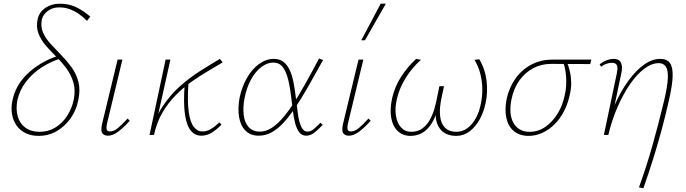

<svg xmlns="http://www.w3.org/2000/svg" viewBox="-20 -731 3718 1040"><path d="M189 5Q149 5 118.5 -10Q88 -25 69.5 -51.5Q51 -78 45 -113.5Q39 -149 48 -190Q56 -226 72.5 -257.5Q89 -289 114 -316Q139 -343 169 -365Q199 -387 232.5 -403.5Q266 -420 301 -430L308 -414Q253 -397 203.5 -364.5Q154 -332 120 -287Q86 -242 74 -188Q65 -139 76 -100.5Q87 -62 117.5 -39.5Q148 -17 194 -17Q242 -17 279.5 -40Q317 -63 343 -102.5Q369 -142 379 -189Q390 -243 377.5 -284.5Q365 -326 340 -360Q315 -394 284 -424.5Q253 -455 227 -485.5Q201 -516 188 -550.5Q175 -585 184 -628Q193 -666 226 -688.5Q259 -711 304 -711Q353 -711 392.5 -692Q432 -673 469 -641L451 -618Q430 -640 406.5 -656Q383 -672 357 -681.5Q331 -691 300 -691Q264 -691 238.5 -671.5Q213 -652 207 -626Q199 -587 213 -555Q227 -523 254 -493.5Q281 -464 311 -433.5Q341 -403 367 -367.5Q393 -332 404.5 -288.5Q416 -245 404 -188Q393 -133 362 -89.5Q331 -46 287 -20.5Q243 5 189 5Z M565 4Q550 4 540.5 -3Q531 -10 529.5 -23Q528 -36 532 -56L617 -408H643L559 -59Q555 -40 558 -29.5Q561 -19 576 -19Q597 -19 620 -38.5Q643 -58 671 -89L683 -77Q650 -40 620.5 -18Q591 4 565 4Z M799 0Q817 -87 858.5 -151Q900 -215 954 -263Q1008 -311 1065 -347Q1122 -383 1171 -412L1186 -393Q1150 -371 1106 -345.5Q1062 -320 1017 -288Q972 -256 931 -214.5Q890 -173 859.5 -120.5Q829 -68 814 0ZM790 0 877 -408H903L812 0ZM1070 4Q1037 4 1014 -23Q991 -50 982 -110Q973 -170 980 -270L1001 -285Q994 -185 1002 -127Q1010 -69 1029.5 -44Q1049 -19 1076 -19Q1098 -19 1116.5 -29Q1135 -39 1148.5 -50.5Q1162 -62 1168 -68L1180 -56Q1157 -32 1129.5 -14Q1102 4 1070 4Z M1382 4Q1337 4 1310 -23Q1283 -50 1275 -97Q1267 -144 1278 -203Q1291 -263 1318.5 -310.5Q1346 -358 1384 -385Q1422 -412 1463 -412Q1495 -412 1515.5 -396Q1536 -380 1549 -352Q1562 -324 1569.5 -286.5Q1577 -249 1582 -206Q1588 -159 1593.5 -115.5Q1599 -72 1611.5 -45Q1624 -18 1645 -18Q1664 -18 1681.5 -33.5Q1699 -49 1716 -66L1728 -55Q1709 -34 1686 -15Q1663 4 1638 4Q1615 4 1601 -14.5Q1587 -33 1579 -63Q1571 -93 1566.5 -129.5Q1562 -166 1558 -200Q1552 -254 1541.5 -297.5Q1531 -341 1512.5 -366.5Q1494 -392 1459 -392Q1427 -392 1395 -367.5Q1363 -343 1339.5 -300Q1316 -257 1305 -201Q1295 -151 1300 -109Q1305 -67 1327 -42.5Q1349 -18 1388 -18Q1416 -18 1444.5 -34Q1473 -50 1502.5 -82Q1532 -114 1564 -162Q1596 -210 1631.5 -273Q1667 -336 1708 -414L1730 -406Q1687 -328 1650.5 -264Q1614 -200 1580.5 -150Q1547 -100 1515.5 -66Q1484 -32 1451 -14Q1418 4 1382 4Z M1870 4Q1855 4 1845.5 -3Q1836 -10 1834.5 -23Q1833 -36 1837 -56L1922 -408H1948L1864 -59Q1860 -40 1863 -29.5Q1866 -19 1881 -19Q1902 -19 1925 -38.5Q1948 -58 1976 -89L1988 -77Q1955 -40 1925.5 -18Q1896 4 1870 4ZM1937 -513 2042 -711H2070L1957 -513Z M2203 5Q2162 5 2134.5 -21Q2107 -47 2099 -93Q2091 -139 2104 -199Q2118 -261 2152.5 -315Q2187 -369 2234 -412L2260 -407Q2211 -363 2177.5 -309Q2144 -255 2130 -196Q2118 -145 2124.5 -104.5Q2131 -64 2152.5 -40.5Q2174 -17 2207 -17Q2243 -17 2268 -35.5Q2293 -54 2309 -83.5Q2325 -113 2334 -145.5Q2343 -178 2348 -205L2360 -264H2385L2372 -203Q2359 -143 2364 -101.5Q2369 -60 2391.5 -38.5Q2414 -17 2452 -17Q2485 -17 2512 -37Q2539 -57 2558 -92Q2577 -127 2585 -171Q2593 -209 2592.5 -249.5Q2592 -290 2582 -330.5Q2572 -371 2550 -407L2576 -410Q2608 -357 2615.5 -293.5Q2623 -230 2610 -172Q2600 -123 2577.5 -83Q2555 -43 2523 -19Q2491 5 2452 5Q2391 5 2362 -35Q2333 -75 2342 -143L2352 -142Q2330 -67 2293 -31Q2256 5 2203 5Z M2843 5Q2795 5 2764 -20.5Q2733 -46 2723 -91Q2713 -136 2724 -194Q2738 -258 2772.5 -306Q2807 -354 2858 -381Q2909 -408 2971 -408H3183L3177 -384Q3114 -384 3056.5 -384.5Q2999 -385 2966 -385Q2912 -385 2868 -361.5Q2824 -338 2793.5 -295.5Q2763 -253 2751 -195Q2734 -113 2761.5 -65Q2789 -17 2849 -17Q2895 -17 2933.5 -43.5Q2972 -70 3000 -115Q3028 -160 3039 -216Q3045 -240 3046.5 -265Q3048 -290 3046.5 -313Q3045 -336 3041 -356.5Q3037 -377 3031 -392L3049 -398Q3059 -376 3066 -347.5Q3073 -319 3074 -285.5Q3075 -252 3065 -212Q3055 -167 3034.5 -127.5Q3014 -88 2984.5 -58.5Q2955 -29 2919 -12Q2883 5 2843 5Z M3441 284Q3462 226 3480 170Q3498 114 3514 57.5Q3530 1 3545.5 -59Q3561 -119 3577 -185Q3596 -265 3597.5 -309Q3599 -353 3586 -371Q3573 -389 3548 -389Q3510 -389 3469.5 -358.5Q3429 -328 3392 -274Q3355 -220 3324.5 -150Q3294 -80 3275 0H3255Q3277 -89 3310.5 -164.5Q3344 -240 3385 -295.5Q3426 -351 3469.5 -381.5Q3513 -412 3556 -412Q3593 -412 3609 -389.5Q3625 -367 3623.5 -317.5Q3622 -268 3603 -186Q3584 -102 3563 -24.5Q3542 53 3518 129.5Q3494 206 3465 289ZM3251 0 3321 -333Q3323 -342 3324.5 -355.5Q3326 -369 3320 -380Q3314 -391 3293 -391Q3281 -391 3265 -385.5Q3249 -380 3236 -370L3228 -382Q3244 -396 3265 -404Q3286 -412 3304 -412Q3330 -412 3339.5 -398Q3349 -384 3349 -365Q3349 -346 3345 -332L3275 0Z"/></svg>

Font: Ysabeau Infant Thin
Style: Italic
Weight: 250
Italic angle: -12°
Designer: Christian Thalmann (Catharsis Fonts)
Version: Version 2.001;gftools[0.9.30]; featfreeze: ss01,ss02,lnum